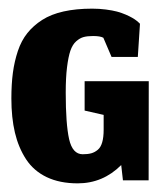

<svg xmlns="http://www.w3.org/2000/svg" viewBox="-20 -417 375 444"><path d="M260.3 -35.3 264.3 0H323.7L324 -229.3H175.7V-161.3L219.7 -151.3V-117.3Q219.7 -99.3 216.3 -87.8Q213 -76.3 206 -70.5Q199 -64.7 191 -62.5Q183 -60.3 171.3 -60.3Q147.7 -60.3 139.8 -95.3Q132 -130.3 132 -202.7Q132 -237.3 135 -261.5Q138 -285.7 142.8 -299.8Q147.7 -314 156.2 -321.5Q164.7 -329 173.3 -331.3Q182 -333.7 195.3 -333.7Q211.7 -333.7 219 -329.7L238 -285.3H298.7L303.7 -362Q303 -362.7 301.8 -364Q300.7 -365.3 296 -369Q291.3 -372.7 285.8 -375.8Q280.3 -379 270.8 -383.2Q261.3 -387.3 250.7 -390.2Q240 -393 224.8 -395Q209.7 -397 193 -397Q156 -397 127 -390.5Q98 -384 77.7 -371Q57.3 -358 43.3 -340.5Q29.3 -323 21.3 -299Q13.3 -275 9.8 -248.7Q6.3 -222.3 6.3 -189.3Q6.3 -145 14.5 -110.3Q22.7 -75.7 40.3 -48.7Q58 -21.7 88.2 -7.3Q118.3 7 159.7 7Q218 7 260.3 -35.3Z"/></svg>

Font: Jomhuria
Style: Regular
Weight: 400
Designer: Arabic design by Kourosh Beigpour, Latin design by Eben Sorkin, engineering by Lasse Fister and Khaled Hosney
Version: Version 1.0000